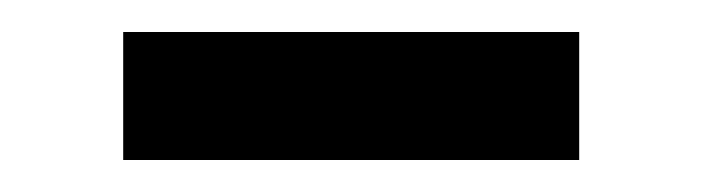

<svg xmlns="http://www.w3.org/2000/svg" viewBox="-20 -321 439 120"><path d="M342 -221H57V-301H342Z"/></svg>

Font: Anek Kannada Medium
Style: Regular
Weight: 500
Designer: Vaishnavi Murthy, Maithili Shingre (Kannada) & Yesha Goshar (Latin)
Foundry: Ek Type
Version: Version 1.003